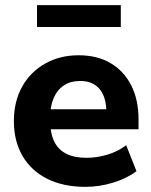

<svg xmlns="http://www.w3.org/2000/svg" viewBox="-20 -716 589 747"><path d="M313 11Q226 11 163.5 -20.5Q101 -52 67.5 -109.5Q34 -167 34 -245Q34 -321 66 -378.5Q98 -436 155.5 -468.5Q213 -501 286 -501Q358 -501 410 -470.5Q462 -440 490.5 -384Q519 -328 519 -251V-213H158V-291H410L394 -277Q394 -338 367.5 -369.5Q341 -401 292 -401Q255 -401 229 -384Q203 -367 189 -335Q175 -303 175 -258V-250Q175 -199 190.5 -166.5Q206 -134 237.5 -118Q269 -102 316 -102Q356 -102 397 -114Q438 -126 471 -151L511 -50Q474 -22 420.5 -5.5Q367 11 313 11ZM124 -611V-696H450V-611Z"/></svg>

Font: Nunito Sans 12pt ExtraLight 12pt ExtraBold
Style: Regular
Weight: 800
Version: Version 3.101;gftools[0.9.27]